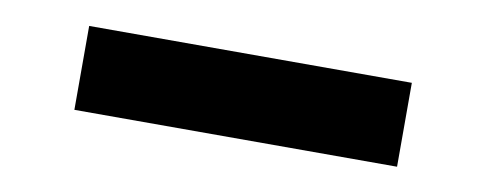

<svg xmlns="http://www.w3.org/2000/svg" viewBox="-29 -82 743 293"><g transform="rotate(10 342.0 65.0)"><path d="M92 0H592V130H92Z"/></g></svg>

Font: Eudoxus Sans ExtraBold
Style: Regular
Weight: 800
Designer: Stijn de Vries
Foundry: tokotype
Version: Version 2.005